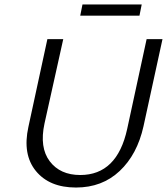

<svg xmlns="http://www.w3.org/2000/svg" viewBox="-20 -833 747 859"><path d="M339 -763 349 -813H614L604 -763ZM320 6Q201 6 140.5 -68Q80 -142 107 -265L192 -658H263L179 -280Q156 -173 202.5 -111.5Q249 -50 339 -50Q504 -50 549 -256L636 -658H707L622 -268Q594 -142 515.5 -68Q437 6 320 6Z"/></svg>

Font: EauTestInfant
Style: Italic
Weight: 400
Italic angle: -12°
Designer: Christian Thalmann (Catharsis Fonts)
Version: Version 0.001;PS 000.001;hotconv 1.0.88;makeotf.lib2.5.64775